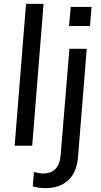

<svg xmlns="http://www.w3.org/2000/svg" viewBox="-20 -756 526 996"><path d="M56 0 115 -736H206L147 0ZM156 136Q183 144 204 144Q227 144 246.5 135.5Q266 127 279 105.5Q292 84 295 45L340 -503H430L385 55Q379 138 334 179Q289 220 218 220Q201 220 184 218Q167 216 150 211ZM347 -720H455L447 -621H338Z"/></svg>

Font: Muli Medium
Style: Italic
Weight: 500
Italic angle: -4.541°
Designer: Vernon Adams
Foundry: Vernon Adams
Version: Version 2.100; ttfautohint (v1.8.1.43-b0c9)